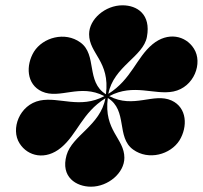

<svg xmlns="http://www.w3.org/2000/svg" viewBox="-20 -812 765 724"><path d="M231 -227C207.5 -144 268 -108 323 -108C388 -108 449 -160 449 -217C449 -290.5 370.5 -319 386.5 -442.5C462.5 -396 417.5 -294.5 482 -248C540 -206 623 -229 657 -283C688 -334 686 -406 627 -433C559.5 -463.5 484 -401 392 -449.5C484 -498.5 562 -452.5 634 -467C712 -483 746 -575 711 -629C680 -678 613 -693 555 -645C494 -594.5 476 -513 388.5 -458C408 -562 520.5 -598 534 -673C550 -758 497 -792 442 -792C377 -792 316 -740 316 -683C316 -609.5 395.5 -581 379.5 -456.5C303 -503.5 347.5 -605.5 283 -652C225 -694 142 -671 108 -617C77 -566 79 -494 138 -467C205.5 -436.5 281.5 -498 373.5 -449.5C281.5 -400.5 203.5 -447.5 131 -433C53 -417 19 -325 54 -271C85 -222 152 -207 210 -255C271.5 -305.5 289 -386.5 377.5 -441.5C358 -338 252.5 -302 231 -227Z"/></svg>

Font: Bodoni* 24pt Fatface
Style: Italic
Weight: 900
Italic angle: -13°
Version: Version 2.3